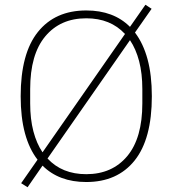

<svg xmlns="http://www.w3.org/2000/svg" viewBox="-20 -754 726 808"><path d="M343 12Q228 12 159 -57L96 34L69 17L138 -82Q103 -127 85 -193.5Q67 -260 67 -349Q67 -529 139.5 -619.5Q212 -710 343 -710Q458 -710 527 -641L592 -734L618 -717L548 -617Q583 -571 601 -504.5Q619 -438 619 -349Q619 -169 546.5 -78.5Q474 12 343 12ZM107 -319Q107 -253 120.5 -201.5Q134 -150 159 -113L506 -611Q445 -677 343 -677Q234 -677 170.5 -601Q107 -525 107 -379ZM579 -379Q579 -445 565.5 -496.5Q552 -548 527 -585L180 -87Q241 -21 343 -21Q452 -21 515.5 -97Q579 -173 579 -319Z"/></svg>

Font: IBM Plex Sans Hebrew ExtraLight
Style: Regular
Weight: 200
Designer: Mike Abbink, Paul van der Laan, Pieter van Rosmalen, Yanek Iontef
Foundry: Bold Monday
Version: Version 1.2